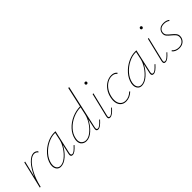

<svg xmlns="http://www.w3.org/2000/svg" viewBox="164 -1709 2710 2710"><g transform="rotate(-45 1519.0 -354.0)"><path d="M392 -377 381 -365Q361 -395 323 -395Q282 -395 233 -350Q184 -305 138 -218Q92 -131 63 -12L60 0H44L141 -407H157L98 -161Q147 -280 209.5 -345Q272 -410 326 -410Q366 -410 392 -377Z M815 -79Q778 -38 750.5 -17.5Q723 3 698 3Q665 3 665 -31Q665 -41 668 -53L700 -196Q660 -115 594 -56Q528 3 464 3Q425 3 402 -24.5Q379 -52 379 -94Q379 -110 382 -126Q398 -203 455 -267.5Q512 -332 587.5 -369.5Q663 -407 732 -407H763L684 -53Q682 -41 682 -36Q682 -11 704 -11Q723 -11 746.5 -30Q770 -49 805 -87ZM718 -278 743 -393H730Q666 -393 594.5 -357.5Q523 -322 468.5 -260.5Q414 -199 399 -126Q396 -110 396 -95Q396 -57 415.5 -34Q435 -11 468 -11Q517 -11 570 -53Q623 -95 664 -157.5Q705 -220 718 -278Z M1316 -87 1325 -79Q1289 -39 1261 -18Q1233 3 1208 3Q1176 3 1176 -30Q1176 -41 1179 -54L1210 -199Q1170 -116 1105.5 -56.5Q1041 3 976 3Q935 3 905 -22.5Q875 -48 875 -98Q875 -118 879 -135Q895 -213 953.5 -276Q1012 -339 1093 -374Q1174 -409 1255 -409L1322 -711H1340L1194 -53Q1192 -41 1192 -36Q1192 -11 1214 -11Q1234 -11 1257.5 -30Q1281 -49 1316 -87ZM1226 -278 1252 -395Q1176 -395 1098.5 -361Q1021 -327 965 -267Q909 -207 895 -135Q891 -111 891 -102Q891 -57 917 -34Q943 -11 979 -11Q1028 -11 1081 -53Q1134 -95 1173.5 -157.5Q1213 -220 1226 -278Z M1415 -28Q1415 -39 1418 -52L1504 -407H1520L1434 -51Q1431 -41 1431 -33Q1431 -11 1452 -11Q1472 -11 1495.5 -30Q1519 -49 1554 -87L1563 -79Q1527 -38 1499 -17.5Q1471 3 1446 3Q1415 3 1415 -28ZM1526 -583Q1527 -593 1533 -599Q1539 -605 1549 -605Q1558 -605 1564 -598.5Q1570 -592 1570 -582Q1569 -574 1562.5 -567.5Q1556 -561 1548 -561Q1538 -561 1532 -567.5Q1526 -574 1526 -583Z M1875 -396Q1830 -396 1787 -371Q1744 -346 1712 -300Q1680 -254 1667 -194Q1660 -165 1660 -136Q1660 -78 1689 -44.5Q1718 -11 1770 -11Q1804 -11 1836.5 -26Q1869 -41 1896 -68L1906 -58Q1876 -29 1840.5 -13Q1805 3 1767 3Q1709 3 1676 -34.5Q1643 -72 1643 -136Q1643 -157 1650 -194Q1663 -257 1697.5 -306Q1732 -355 1779.5 -382.5Q1827 -410 1878 -410Q1935 -410 1966 -372L1954 -361Q1926 -396 1875 -396Z M2430 -79Q2393 -38 2365.5 -17.5Q2338 3 2313 3Q2280 3 2280 -31Q2280 -41 2283 -53L2315 -196Q2275 -115 2209 -56Q2143 3 2079 3Q2040 3 2017 -24.5Q1994 -52 1994 -94Q1994 -110 1997 -126Q2013 -203 2070 -267.5Q2127 -332 2202.5 -369.5Q2278 -407 2347 -407H2378L2299 -53Q2297 -41 2297 -36Q2297 -11 2319 -11Q2338 -11 2361.5 -30Q2385 -49 2420 -87ZM2333 -278 2358 -393H2345Q2281 -393 2209.5 -357.5Q2138 -322 2083.5 -260.5Q2029 -199 2014 -126Q2011 -110 2011 -95Q2011 -57 2030.5 -34Q2050 -11 2083 -11Q2132 -11 2185 -53Q2238 -95 2279 -157.5Q2320 -220 2333 -278Z M2519 -28Q2519 -39 2522 -52L2608 -407H2624L2538 -51Q2535 -41 2535 -33Q2535 -11 2556 -11Q2576 -11 2599.5 -30Q2623 -49 2658 -87L2667 -79Q2631 -38 2603 -17.5Q2575 3 2550 3Q2519 3 2519 -28ZM2630 -583Q2631 -593 2637 -599Q2643 -605 2653 -605Q2662 -605 2668 -598.5Q2674 -592 2674 -582Q2673 -574 2666.5 -567.5Q2660 -561 2652 -561Q2642 -561 2636 -567.5Q2630 -574 2630 -583Z M2720 -44 2731 -55Q2746 -35 2772.5 -23Q2799 -11 2831 -11Q2881 -11 2911.5 -39.5Q2942 -68 2942 -110Q2942 -139 2924.5 -160Q2907 -181 2874 -208Q2839 -236 2821.5 -257.5Q2804 -279 2804 -309Q2804 -320 2807 -333Q2816 -368 2844 -389Q2872 -410 2920 -410Q2975 -410 3010 -382L3000 -370Q2988 -382 2966 -389Q2944 -396 2918 -396Q2871 -396 2845 -372.5Q2819 -349 2819 -312Q2819 -286 2835.5 -266Q2852 -246 2885 -220Q2921 -191 2939.5 -167.5Q2958 -144 2958 -112Q2958 -101 2955 -87Q2945 -46 2912 -21.5Q2879 3 2829 3Q2792 3 2763.5 -10.5Q2735 -24 2720 -44Z"/></g></svg>

Font: Ysabeau Thin
Style: Italic
Weight: 200
Italic angle: -12°
Designer: Christian Thalmann (Catharsis Fonts)
Version: Version 0.003